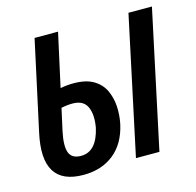

<svg xmlns="http://www.w3.org/2000/svg" viewBox="-86 -628 742 727"><g transform="rotate(-15 285.0 -264.5)"><path d="M156 10Q-10 10 34 -189L110 -539H202L156 -330Q181 -335 208 -335Q256 -335 285.5 -317.5Q315 -300 328.5 -271Q342 -242 344 -208Q346 -174 339 -140Q323 -67 275 -28.5Q227 10 156 10ZM363 0 478 -539H570L455 0ZM121 -171Q109 -115 119 -88.5Q129 -62 165 -62Q226 -62 246 -150Q255 -200 241 -231Q227 -262 184 -262Q163 -262 140 -257Z"/></g></svg>

Font: Noto Sans ExtraCondensed Medium
Style: Italic
Weight: 500
Width: 2
Italic angle: -12°
Designer: Monotype Design Team
Foundry: Monotype Imaging Inc.
Version: Version 2.013; ttfautohint (v1.8.4.7-5d5b)